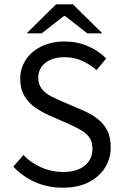

<svg xmlns="http://www.w3.org/2000/svg" viewBox="-20 -861 574 893"><path d="M272 12Q202 12 143.5 -14Q85 -40 42 -86L89 -140Q124 -103 172.5 -82Q221 -61 273 -61Q338 -61 374 -90.5Q410 -120 410 -168Q410 -202 395.5 -222Q381 -242 356.5 -256Q332 -270 301 -284L207 -325Q176 -339 145 -360Q114 -381 94 -414Q74 -447 74 -494Q74 -544 100.5 -583.5Q127 -623 173.5 -645.5Q220 -668 280 -668Q340 -668 390 -646Q440 -624 474 -589L429 -535Q398 -562 361 -578.5Q324 -595 280 -595Q225 -595 191.5 -569Q158 -543 158 -499Q158 -468 174.5 -447.5Q191 -427 216 -414Q241 -401 267 -390L360 -350Q399 -334 429.5 -311.5Q460 -289 477.5 -256.5Q495 -224 495 -175Q495 -123 468 -80.5Q441 -38 391.5 -13Q342 12 272 12ZM104 -706 241 -841H319L456 -706H386L282 -787H278L174 -706Z"/></svg>

Font: Mada
Style: Regular
Weight: 400
Designer: Khaled Hosny
Version: Version 1.5